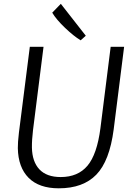

<svg xmlns="http://www.w3.org/2000/svg" viewBox="-20 -997 704 1025"><path d="M410.6 -781.7Q373.5 -804.2 327.1 -848.4Q280.8 -892.6 258.8 -929.2L304.7 -976.6L438 -806.2ZM75.2 -206.1Q74.7 -235.4 81.1 -289.6L139.2 -747.1H212.4L156.2 -302.2Q149.9 -249.5 150.4 -209Q151.9 -133.8 190.4 -92.8Q229 -51.8 304.2 -51.8Q396 -51.8 447 -112.3Q498 -172.9 516.1 -312.5L570.8 -747.1H642.6L586.9 -306.2Q564.9 -137.2 494.1 -64.5Q423.3 8.3 293.9 8.3Q188.5 8.3 132.8 -47.6Q77.1 -103.5 75.2 -206.1Z"/></svg>

Font: HaufeMerriweatherSansLt
Style: Italic
Weight: 300
Designer: Eben Sorkin ( eben@eyebytes.com )
Foundry: Eben Sorkin
Version: Version 1.56